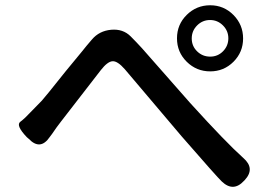

<svg xmlns="http://www.w3.org/2000/svg" viewBox="-20 -742 1040 729"><path d="M907 -56Q866 -11 822 -53Q804 -70 670 -224L454 -479Q426 -511 407 -509.5Q388 -508 363 -476L212 -281Q194 -258 178 -234L169 -222Q133 -169 89 -215L82 -221Q39 -266 57 -279.5Q75 -293 96 -316Q117 -338 139 -360Q147 -368 229 -471L290 -545Q309 -569 329 -592Q357 -625 402 -629Q447 -633 476 -604Q498 -582 519 -559L702 -351Q837 -202 904 -142Q950 -102 909 -58ZM778 -471Q726 -471 689 -507.5Q652 -544 652 -596.5Q652 -649 689 -685.5Q726 -722 778 -722Q830 -722 866.5 -685Q903 -648 903 -596Q903 -544 866.5 -507.5Q830 -471 778 -471ZM778 -527Q807 -527 827 -547.5Q847 -568 847 -596.5Q847 -625 826.5 -645.5Q806 -666 777.5 -666Q749 -666 728.5 -645.5Q708 -625 708 -596Q708 -567 728.5 -547Q749 -527 778 -527Z"/></svg>

Font: Resource Han Rounded KR Medium
Style: Regular
Weight: 500
Designer: Cyano Hao (round all glyphs); Ryoko NISHIZUKA 西塚涼子 (kana, bopomofo & ideographs); Paul D. Hunt (Latin, Greek & Cyrillic)
Foundry: Cyano Hao
Version: 0.990